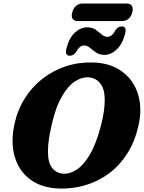

<svg xmlns="http://www.w3.org/2000/svg" viewBox="-20 -1076 832 1111"><path d="M516 -714.5Q619 -712 686.2 -662.2Q753.5 -612.5 778.8 -530.5Q804 -448.5 781 -348.5Q760 -255 715 -185.5Q670 -116 607.8 -70.5Q545.5 -25 472.2 -3.8Q399 17.5 321.5 15Q220 11.5 153.8 -38.5Q87.5 -88.5 63.8 -174Q40 -259.5 66.5 -370.5Q85 -447.5 126.2 -511.2Q167.5 -575 227.2 -621.5Q287 -668 360.2 -692.2Q433.5 -716.5 516 -714.5ZM346.5 -71Q384 -68.5 424 -94.5Q464 -120.5 500.5 -182.5Q537 -244.5 564.5 -350.5Q576.5 -397.5 581.5 -434.8Q586.5 -472 586 -501Q585.5 -561 560.8 -592.5Q536 -624 497.5 -628Q457 -632 416.2 -606.5Q375.5 -581 340.5 -522.2Q305.5 -463.5 282.5 -368.5Q269.5 -316 263.5 -274.5Q257.5 -233 257.5 -201.5Q257 -135.5 281.5 -104.5Q306 -73.5 346.5 -71ZM585.5 -758.5Q555.5 -758.5 535.8 -772.2Q516 -786 500.2 -799.5Q484.5 -813 467 -813Q441 -813 421 -776.5Q406.5 -753.5 384 -753.5Q353 -753.5 365 -798Q380.5 -857 413.5 -887.5Q446.5 -918 483 -918Q513 -918 532.8 -904.2Q552.5 -890.5 568 -876.8Q583.5 -863 601.5 -863Q628.5 -863 647.5 -900.5Q661.5 -923 684.5 -923Q715.5 -923 703.5 -878.5Q687.5 -819.5 654.5 -789Q621.5 -758.5 585.5 -758.5ZM398 -1004Q404.5 -1029.5 420.5 -1042.5Q436.5 -1055.5 457.5 -1055.5H713.5Q734.5 -1055.5 743.2 -1042.2Q752 -1029 745.5 -1004.5Q739 -979.5 723.2 -966.8Q707.5 -954 686 -954H430.5Q409 -954 400.2 -967Q391.5 -980 398 -1004Z"/></svg>

Font: Fraunces 9pt S100
Style: Bold Italic
Weight: 700
Italic angle: -16°
Version: Version 1.000; ttfautohint (v1.8.3)